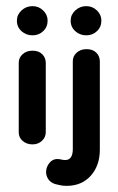

<svg xmlns="http://www.w3.org/2000/svg" viewBox="-20 -460 385 625"><path d="M86 10Q67 10 54 -1Q41 -12 41 -29V-256Q41 -272 53.5 -283.5Q66 -295 86 -295Q106 -295 117.5 -283.5Q129 -272 129 -255V-30Q129 -13 116.5 -1.5Q104 10 86 10ZM86 -345Q65 -345 50 -358.5Q35 -372 35 -393Q35 -412 50 -426Q65 -440 86 -440Q106 -440 120.5 -426Q135 -412 135 -393Q135 -372 120.5 -358.5Q106 -345 86 -345ZM197 145Q185 145 176 143Q167 141 159 139Q144 134 137 123Q130 112 130 100Q130 82 143 68Q156 54 178 59Q186 61 192 61Q217 61 217 25V-261Q217 -277 229.5 -288.5Q242 -300 262 -300Q282 -300 293.5 -288.5Q305 -277 305 -260V27Q305 79 275.5 112Q246 145 197 145ZM261 -345Q240 -345 225 -358.5Q210 -372 210 -393Q210 -412 225 -426Q240 -440 261 -440Q281 -440 295.5 -426Q310 -412 310 -393Q310 -372 295.5 -358.5Q281 -345 261 -345Z"/></svg>

Font: Dongle
Style: Bold
Weight: 700
Designer: Yanghee Ryu
Foundry: Yanghee Ryu
Version: Version 2.000